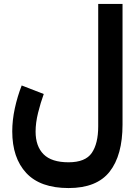

<svg xmlns="http://www.w3.org/2000/svg" viewBox="-20 -702 703 964"><path d="M595.2 -76.7Q595.2 77.6 530.5 159.9Q465.8 242.2 324.2 242.2Q182.1 242.2 111.8 166.5Q41.5 90.8 41.5 -42.5Q41.5 -98.1 54.4 -158Q67.4 -217.8 88.9 -272.9L199.7 -230Q183.6 -186 171.1 -135.5Q158.7 -85 158.7 -41.5Q158.7 32.2 198.7 72.5Q238.8 112.8 324.2 112.8Q408.7 112.8 440.9 65.7Q473.1 18.6 473.1 -67.9V-682.1H595.2Z"/></svg>

Font: Vazirmatn UI NL
Style: Bold
Weight: 700
Designer: Saber Rastikerdar
Foundry: Saber Rastikerdar
Version: Version 33.003